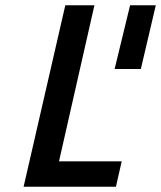

<svg xmlns="http://www.w3.org/2000/svg" viewBox="-20 -712 614 732"><path d="M444 -97H205L340 -692H229L70 0H422ZM476 -692 417 -449H517L574 -692Z"/></svg>

Font: RazerF5 SemiBold
Style: Italic
Weight: 600
Foundry: Razer Inc.
Version: Version 2